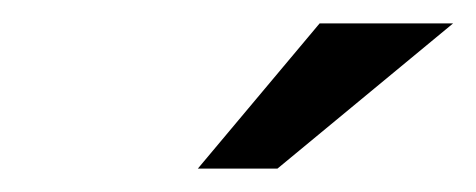

<svg xmlns="http://www.w3.org/2000/svg" viewBox="-20 -700 407 164"><path d="M149 -556H217L367 -680H253Z"/></svg>

Font: LT Wave Text Italic
Style: Regular
Weight: 400
Designer: Daniel Lyons
Version: Version 2.5 (Glyphs App)